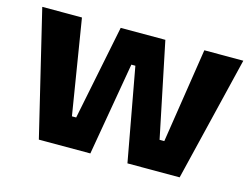

<svg xmlns="http://www.w3.org/2000/svg" viewBox="-78 -657 1030 785"><g transform="rotate(15 437.0 -264.0)"><path d="M139 0 12 -528H180L245 -127H263L344 -528H533L616 -127H636L698 -528H863L735 0H514L442 -394H425L357 0Z"/></g></svg>

Font: Bricolage Grotesque 48pt Condensed ExtraBold ExtraBold
Style: Regular
Weight: 800
Version: Version 1.000;gftools[0.9.30]